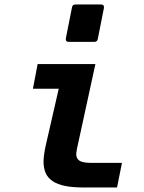

<svg xmlns="http://www.w3.org/2000/svg" viewBox="-20 -833 642 857"><path d="M287.1 -646Q279.3 -646 275.9 -650.4Q272.5 -654.8 273.9 -662.1L301.3 -799.8Q303.2 -813 316.9 -813H430.7Q438.5 -813 441.9 -808.6Q445.3 -804.2 443.8 -796.9L416.5 -659.2Q414.1 -646 400.9 -646ZM357.4 3.9Q305.2 3.9 271 -2.9Q236.8 -9.8 215.8 -23.9Q192.9 -39.1 183.6 -61.3Q174.3 -83.5 174.3 -111.8Q174.3 -120.1 175 -127.2Q175.8 -134.3 176.8 -142.6Q178.2 -153.8 179.7 -161.9Q181.2 -169.9 183.6 -181.2L242.2 -437H127L147.9 -546.9H405.8L324.7 -174.3Q323.2 -168.5 322.8 -165.8Q322.3 -163.1 322.3 -161.9Q322.3 -160.6 322.3 -159.7Q322.3 -158.7 321.8 -156.7Q320.8 -152.8 320.6 -149.9Q320.3 -147 320.3 -144Q320.3 -135.7 323.7 -128.2Q327.1 -120.6 335.4 -115.2Q350.6 -106 388.7 -106H524.4L502.4 3.9Z"/></svg>

Font: Hack
Style: Bold Italic
Weight: 700
Italic angle: -11°
Monospace: yes
Designer: Christopher Simpkins
Foundry: Christopher Simpkins
Version: Version 2.017; ttfautohint (v1.4.1) -l 4 -r 80 -G 350 -x 0 -